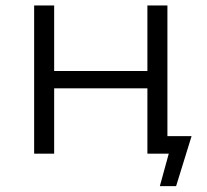

<svg xmlns="http://www.w3.org/2000/svg" viewBox="-20 -545 734 681"><path d="M546.9 115.3 583.9 -19.3 627.1 0H502.8V-62.2H659.5L604.6 115.3ZM101.1 0V-525.5H172.1V-293.2H502.8V-525.5H573.8V0H502.8V-231.6H172.1V0Z"/></svg>

Font: Montserrat Thin
Style: Regular
Weight: 100
Designer: Julieta Ulanovsky
Foundry: Julieta Ulanovsky
Version: Version 9.000